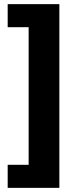

<svg xmlns="http://www.w3.org/2000/svg" viewBox="-20 -725 401 925"><path d="M17 180V69H118V-594H17V-705H266V180Z"/></svg>

Font: Nunito Sans 10pt SemiCondensed ExtraBold
Style: Regular
Weight: 800
Width: 4
Designer: Vernon Adams
Foundry: Vernon Adams
Version: Version 3.101;gftools[0.9.27]